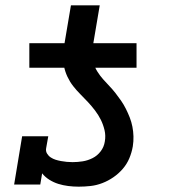

<svg xmlns="http://www.w3.org/2000/svg" viewBox="-20 -692 640 720"><path d="M90 -438V-530H222L246 -672H354L330 -530H492V-438ZM275 8Q255 8 235.5 5.5Q216 3 198.5 -2.5Q181 -8 165 -18Q149 -28 138 -42L131 0H33L63 -181H161L153 -136Q151 -125 156.5 -116Q162 -107 170.5 -101.5Q179 -96 188.5 -93Q198 -90 209 -88Q220 -86 230.5 -85Q241 -84 252 -84Q271 -84 290 -87Q309 -90 327 -99Q345 -108 357.5 -124.5Q370 -141 373 -161Q377 -183 372 -204Q367 -225 358 -243Q349 -261 336.5 -277.5Q324 -294 310 -309Q296 -324 281.5 -338.5Q267 -353 254.5 -369Q242 -385 233 -404Q224 -423 220 -443.5Q216 -464 217.5 -486Q219 -508 222 -530H330Q327 -511 326.5 -492Q326 -473 331 -455.5Q336 -438 345.5 -423Q355 -408 366.5 -395Q378 -382 390 -369.5Q402 -357 413 -343Q424 -329 434 -314.5Q444 -300 452 -284Q460 -268 466.5 -251.5Q473 -235 476.5 -217Q480 -199 480.5 -180.5Q481 -162 478 -143Q474 -120 465 -98.5Q456 -77 440.5 -59Q425 -41 405.5 -27.5Q386 -14 364 -5.5Q342 3 319.5 5.5Q297 8 275 8Z"/></svg>

Font: Iosevka Slab SmBdExObl
Style: Regular
Weight: 600
Width: 7
Italic angle: -9°
Monospace: yes
Designer: Belleve Invis
Foundry: Belleve Invis
Version: Version 11.1.0; ttfautohint (v1.8.3)